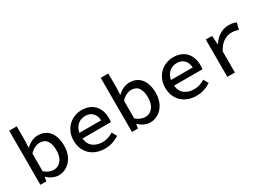

<svg xmlns="http://www.w3.org/2000/svg" viewBox="-7 -1438 3013 2179"><g transform="rotate(-30 1500.0 -348.5)"><path d="M325 12Q290 12 250.5 -5Q211 -22 178 -54H175L166 0H88V-709H187V-521L183 -431H186Q218 -463 259 -482Q300 -501 342 -501Q390 -501 428 -483.5Q466 -466 491.5 -433.5Q517 -401 530.5 -355Q544 -309 544 -252Q544 -189 526 -140Q508 -91 477.5 -57.5Q447 -24 407.5 -6Q368 12 325 12ZM306 -70Q364 -70 403 -116.5Q442 -163 442 -251Q442 -328 412 -373Q382 -418 316 -418Q286 -418 253 -402.5Q220 -387 187 -352V-121Q218 -93 250 -81.5Q282 -70 306 -70Z M930 12Q874 12 826 -5Q778 -22 742 -55Q706 -88 685.5 -136Q665 -184 665 -245Q665 -305 686 -352.5Q707 -400 741.5 -433Q776 -466 821 -483.5Q866 -501 915 -501Q969 -501 1011 -484Q1053 -467 1081.5 -436.5Q1110 -406 1125 -363.5Q1140 -321 1140 -270Q1140 -254 1139 -240Q1138 -226 1136 -216H764Q772 -140 821.5 -103Q871 -66 943 -66Q984 -66 1018 -77.5Q1052 -89 1085 -109L1120 -46Q1082 -21 1034.5 -4.5Q987 12 930 12ZM918 -423Q890 -423 865 -414.5Q840 -406 820 -389Q800 -372 786 -347Q772 -322 766 -289H1051Q1046 -356 1010.5 -389.5Q975 -423 918 -423Z M1525 12Q1490 12 1450.5 -5Q1411 -22 1378 -54H1375L1366 0H1288V-709H1387V-521L1383 -431H1386Q1418 -463 1459 -482Q1500 -501 1542 -501Q1590 -501 1628 -483.5Q1666 -466 1691.5 -433.5Q1717 -401 1730.5 -355Q1744 -309 1744 -252Q1744 -189 1726 -140Q1708 -91 1677.5 -57.5Q1647 -24 1607.5 -6Q1568 12 1525 12ZM1506 -70Q1564 -70 1603 -116.5Q1642 -163 1642 -251Q1642 -328 1612 -373Q1582 -418 1516 -418Q1486 -418 1453 -402.5Q1420 -387 1387 -352V-121Q1418 -93 1450 -81.5Q1482 -70 1506 -70Z M2130 12Q2074 12 2026 -5Q1978 -22 1942 -55Q1906 -88 1885.5 -136Q1865 -184 1865 -245Q1865 -305 1886 -352.5Q1907 -400 1941.5 -433Q1976 -466 2021 -483.5Q2066 -501 2115 -501Q2169 -501 2211 -484Q2253 -467 2281.5 -436.5Q2310 -406 2325 -363.5Q2340 -321 2340 -270Q2340 -254 2339 -240Q2338 -226 2336 -216H1964Q1972 -140 2021.5 -103Q2071 -66 2143 -66Q2184 -66 2218 -77.5Q2252 -89 2285 -109L2320 -46Q2282 -21 2234.5 -4.5Q2187 12 2130 12ZM2118 -423Q2090 -423 2065 -414.5Q2040 -406 2020 -389Q2000 -372 1986 -347Q1972 -322 1966 -289H2251Q2246 -356 2210.5 -389.5Q2175 -423 2118 -423Z M2538 0V-489H2620L2628 -375H2631Q2669 -435 2723.5 -468Q2778 -501 2844 -501Q2873 -501 2895 -496.5Q2917 -492 2940 -481L2918 -396Q2893 -404 2875 -408Q2857 -412 2829 -412Q2776 -412 2727 -382Q2678 -352 2637 -278V0Z"/></g></svg>

Font: Source Code Pro Medium
Style: Regular
Weight: 500
Monospace: yes
Designer: Paul D. Hunt, Teo Tuominen
Foundry: Adobe Systems Incorporated
Version: Version 2.030;PS 1.000;hotconv 16.6.51;makeotf.lib2.5.65220